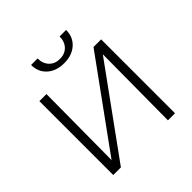

<svg xmlns="http://www.w3.org/2000/svg" viewBox="-218 -1033 1209 1209"><g transform="rotate(-45 387.0 -428.0)"><path d="M236 -856H294Q294 -810 321 -782Q348 -754 392 -754Q436 -754 463 -782Q490 -810 490 -856H548Q548 -793 505 -754.5Q462 -716 392 -716Q322 -716 279 -754.5Q236 -793 236 -856ZM662 0H599L603 -584L180 0H112V-658H175L171 -74L594 -658H662Z"/></g></svg>

Font: Ysabeau Infant Semilight
Style: Regular
Weight: 300
Designer: Christian Thalmann (Catharsis Fonts)
Version: Version 0.003